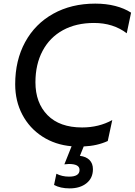

<svg xmlns="http://www.w3.org/2000/svg" viewBox="-20 -798 745 1062"><path d="M279 225 292 163Q323 179 362 179Q420 179 420 142Q420 125 405 117Q390 109 361 109Q354 109 336 111L376 11Q285 3 214 -43Q143 -89 103.5 -164Q64 -239 64 -332Q64 -464 119 -565Q174 -666 274.5 -722Q375 -778 507 -778Q567 -778 617.5 -765Q668 -752 705 -728L681 -614Q606 -671 500 -671Q401 -671 328 -631Q255 -591 215.5 -516.5Q176 -442 176 -343Q176 -229 243 -161Q310 -93 434 -93Q527 -93 601 -134L576 -18Q517 9 443 12L422 64Q456 68 475 87Q494 106 494 138Q494 187 458.5 215.5Q423 244 365 244Q314 244 279 225Z"/></svg>

Font: Application Medium
Style: Italic
Weight: 500
Italic angle: -12°
Designer: Wei Huang
Foundry: Wei Huang
Version: Version 0.012